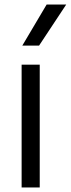

<svg xmlns="http://www.w3.org/2000/svg" viewBox="-20 -828 312 848"><path d="M75.5 0V-542.5H155.5V0ZM78.5 -626.5 186 -808H272.5L152.5 -626.5Z"/></svg>

Font: Encode Sans Condensed Thin
Style: Regular
Weight: 400
Version: Version 3.002